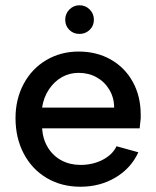

<svg xmlns="http://www.w3.org/2000/svg" viewBox="-20 -703 594 730"><path d="M39 -254Q39 -326 70 -384Q101 -442 156 -474.5Q211 -507 279 -507Q348 -507 401.5 -476.5Q455 -446 485 -391.5Q515 -337 515 -267V-253Q514 -244 513 -234.5Q512 -225 511 -215H140Q143 -173 162.5 -141.5Q182 -110 214 -93Q246 -76 286 -76Q333 -76 370.5 -95.5Q408 -115 423 -147L506 -124Q478 -63 419 -28Q360 7 286 7Q214 7 158 -26Q102 -59 70.5 -118.5Q39 -178 39 -254ZM279 -426Q244 -426 215 -409.5Q186 -393 166 -363Q146 -333 140 -294H414Q414 -331 396 -361.5Q378 -392 347.5 -409Q317 -426 279 -426ZM228 -628Q228 -651 244 -667Q260 -683 282 -683Q305 -683 321 -667Q337 -651 337 -628Q337 -605 321 -589.5Q305 -574 282 -574Q259 -574 243.5 -589.5Q228 -605 228 -628Z"/></svg>

Font: AF Albert Sans Medium
Style: Regular
Weight: 500
Designer: Andreas Rasmussen
Foundry: a.Foundry
Version: Version 1.300;Glyphs 3.2 (3231)